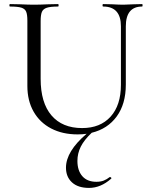

<svg xmlns="http://www.w3.org/2000/svg" viewBox="-20 -645 738 940"><path d="M676 -613Q596 -613 596 -516V-231Q596 -136 551.5 -75Q507 -14 429 5Q392 40 375.5 73Q359 106 359 143Q359 190 383 217.5Q407 245 452 245Q473 245 488 239Q503 233 517 222H519Q522 222 524.5 225Q527 228 524 230Q473 275 416 275Q362 275 332.5 248Q303 221 303 176Q303 96 404 10Q383 13 360 13Q286 13 230.5 -16Q175 -45 144.5 -98.5Q114 -152 114 -224V-544Q114 -574 108 -588Q102 -602 84.5 -607.5Q67 -613 29 -613Q26 -613 26 -619Q26 -625 29 -625L78 -624Q120 -622 146 -622Q174 -622 216 -624L264 -625Q267 -625 267 -619Q267 -613 264 -613Q227 -613 209 -607Q191 -601 185 -586.5Q179 -572 179 -542V-259Q179 -142 232 -80Q285 -18 382 -18Q471 -18 521.5 -74Q572 -130 572 -230V-516Q572 -613 485 -613Q482 -613 482 -619Q482 -625 485 -625L529 -624Q563 -622 584 -622Q601 -622 635 -624L676 -625Q678 -625 678 -619Q678 -613 676 -613Z"/></svg>

Font: Cormorant Garamond
Style: Regular
Weight: 400
Designer: Christian Thalmann (Catharsis Fonts)
Version: Version 3.000